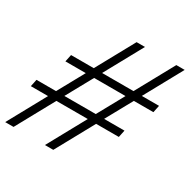

<svg xmlns="http://www.w3.org/2000/svg" viewBox="-161 -848 986 996"><g transform="rotate(30 331.5 -350.0)"><path d="M-4 0 121 -228H18L27 -271H144L231 -429H109L118 -472H254L379 -700H429L304 -472H492L617 -700H667L542 -472H645L636 -429H519L432 -271H554L545 -228H409L284 0H234L359 -228H171L46 0ZM194 -271H382L469 -429H281Z"/></g></svg>

Font: Red Hat Text
Style: Italic
Weight: 300
Italic angle: -12°
Designer: Pentagram, MCKL
Foundry: Pentagram, MCKL
Version: Version 1.023